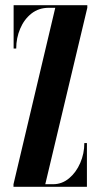

<svg xmlns="http://www.w3.org/2000/svg" viewBox="-20 -720 388 740"><path d="M32 0V-10L193 -690H168.5Q129.5 -690 101.2 -667.8Q73 -645.5 57.8 -609.5Q42.5 -573.5 42.5 -533H32.5V-700H316.5V-690L154.5 -10H184.5Q219 -10 246.2 -32.8Q273.5 -55.5 289.2 -91.8Q305 -128 305 -168.5H315V0Z"/></svg>

Font: Imbue 100pt
Style: Bold
Weight: 700
Designer: Tyler Finck
Foundry: Etcetera Type Company
Version: Version 1.102; ttfautohint (v1.8.3)